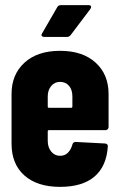

<svg xmlns="http://www.w3.org/2000/svg" viewBox="-20 -720 464 748"><path d="M25 -160V-354Q25 -430 75.5 -476Q126 -522 214 -522Q302 -522 352.5 -476Q403 -430 403 -354V-225Q403 -220 399.5 -216.5Q396 -213 391 -213H171Q166 -213 166 -208V-171Q166 -146 179.5 -129.5Q193 -113 214 -113Q233 -113 245 -125.5Q257 -138 262 -157Q265 -167 275 -167L389 -161Q394 -161 397.5 -157.5Q401 -154 400 -149Q395 -72 348 -32Q301 8 214 8Q125 8 75 -36.5Q25 -81 25 -160ZM171 -300H257Q262 -300 262 -305V-344Q262 -370 249 -385.5Q236 -401 214 -401Q193 -401 179.5 -385Q166 -369 166 -344V-305Q166 -300 171 -300ZM144 -590 203 -692Q207 -700 218 -700H325Q335 -700 335 -693Q335 -690 332 -685L255 -583Q249 -576 241 -576H153Q146 -576 143 -580Q140 -584 144 -590Z"/></svg>

Font: Barlow Condensed
Style: Bold
Weight: 700
Width: 3
Designer: Jeremy Tribby
Foundry: Tribby Type
Version: Version 1.500